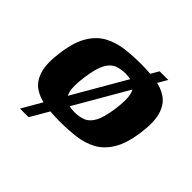

<svg xmlns="http://www.w3.org/2000/svg" viewBox="-135 -577 801 801"><g transform="rotate(45 265.5 -176.0)"><path d="M32 -199Q42 -271 67.5 -312.5Q93 -354 130 -373.5Q167 -393 211 -398.5Q255 -404 303 -404Q351 -404 392 -398Q433 -392 462 -371.5Q491 -351 503 -310Q515 -269 505 -199Q495 -127 469.5 -85.5Q444 -44 407.5 -24.5Q371 -5 326.5 0.5Q282 6 234 6Q186 6 145 0Q104 -6 75 -26.5Q46 -47 34 -88Q22 -129 32 -199ZM360 -197Q368 -256 361 -284Q354 -312 334.5 -321Q315 -330 286 -330Q258 -330 236 -321Q214 -312 199 -284Q184 -256 176 -197Q168 -139 175 -111Q182 -83 201.5 -74Q221 -65 250 -65Q278 -65 300 -74Q322 -83 337 -111Q352 -139 360 -197ZM78 85 380 -437H431L129 85Z"/></g></svg>

Font: Genos
Style: Bold Italic
Weight: 700
Italic angle: -8°
Version: Version 1.010